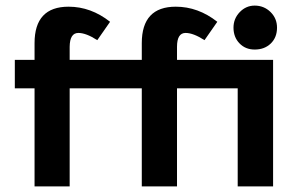

<svg xmlns="http://www.w3.org/2000/svg" viewBox="-20 -669 1062 689"><path d="M488.8 -352.1H230V0H104V-352.1H33.2V-454.1H104V-514.2Q104 -645 226.1 -645Q306.2 -645 375 -590.8L329.1 -524.9Q289.1 -550.8 261.2 -550.8Q230.5 -550.8 230 -501V-454.1H488.8V-514.2Q488.8 -645 610.8 -645Q690.9 -645 759.8 -590.8L713.9 -524.9Q673.8 -550.8 646 -550.8Q615.2 -550.8 615.2 -501V-454.1H960V0H833V-352.1H615.2V0H488.8ZM817.9 -569.8Q817.9 -602.1 840.3 -625.5Q862.8 -648.9 894 -648.9Q927.2 -648.9 950.7 -626Q974.1 -603 974.1 -569.8Q974.1 -534.7 951.7 -512.9Q929.2 -491.2 894 -491.2Q860.8 -491.2 839.4 -513.4Q817.9 -535.6 817.9 -569.8Z"/></svg>

Font: Tajawal
Style: Bold
Weight: 700
Designer: Boutros Fonts
Foundry: Created by Boutros International 2017
Version: Version 1.700